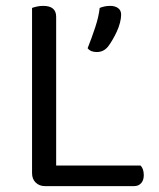

<svg xmlns="http://www.w3.org/2000/svg" viewBox="-20 -633 541 653"><path d="M133 0Q114 0 101.5 -12Q89 -24 89 -44V-606Q94 -608 104.5 -610.5Q115 -613 127 -613Q171 -613 171 -576V-70H458Q469 -59 469 -37Q469 -20 460 -10Q451 0 436 0ZM347 -474Q332 -456 309 -456Q288 -456 278 -469Q292 -504 304 -540.5Q316 -577 319 -606Q336 -613 355 -613Q371 -613 381.5 -605.5Q392 -598 392 -583Q392 -571 388 -555.5Q384 -540 377 -525Q370 -510 362 -496.5Q354 -483 347 -474Z"/></svg>

Font: Baloo Chettan 2
Style: Regular
Weight: 400
Designer: Maithili Shingre, Unnati Kotecha and Ek Type
Foundry: Ek Type
Version: Version 1.640;hotconv 1.0.111;makeotfexe 2.5.65597; ttfautoh